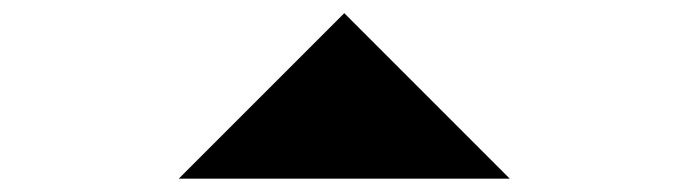

<svg xmlns="http://www.w3.org/2000/svg" viewBox="-20 -640 1040 290"><path d="M250 -370.1Q312.5 -432.6 500 -620.1Q562.5 -557.6 750 -370.1Q625 -370.1 250 -370.1Z"/></svg>

Font: LetsEatIcons
Style: Regular
Weight: 400
Designer: Swedish Technologies
Foundry: Swedish Technologies
Version: Version 1.26.0